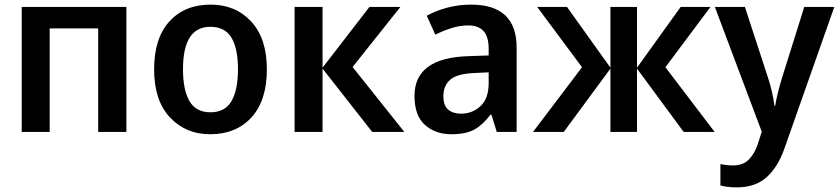

<svg xmlns="http://www.w3.org/2000/svg" viewBox="-20 -571 3631 831"><path d="M527 -541V0H405V-448H195V0H74V-541Z M1135 -271Q1135 -405 1067 -478Q999 -551 892 -551Q779 -551 713 -478Q647 -405 647 -271Q647 -136 715.5 -63Q784 10 889 10Q1002 10 1068.5 -63Q1135 -136 1135 -271ZM772 -271Q772 -455 890 -455Q954 -455 982 -407.5Q1010 -360 1010 -271Q1010 -182 982 -133.5Q954 -85 891 -85Q828 -85 800 -133.5Q772 -182 772 -271Z M1579 -541H1713L1506 -281L1730 0H1591L1376 -274V0H1255V-541H1376V-278Z M2095 -258V-211Q2095 -145 2060 -112Q2025 -79 1975 -79Q1941 -79 1920 -96.5Q1899 -114 1899 -155Q1899 -200 1928.5 -226Q1958 -252 2034 -255ZM2019 -551Q1964 -551 1914.5 -537.5Q1865 -524 1827 -503L1864 -421Q1898 -438 1934.5 -449.5Q1971 -461 2008 -461Q2049 -461 2072 -437.5Q2095 -414 2095 -359V-331L2008 -328Q1774 -321 1774 -156Q1774 -70 1819.5 -30Q1865 10 1933 10Q1997 10 2033.5 -10.5Q2070 -31 2103 -75H2107L2130 0H2216V-365Q2216 -551 2019 -551Z M3055 -541 2860 -280 3073 0H2939L2737 -274V0H2622V-274L2420 0H2287L2499 -280L2305 -541H2434L2622 -278V-541H2737V-278L2926 -541Z M3074 -541 3277 -1 3261 49Q3248 91 3222.5 118Q3197 145 3154 145Q3124 145 3098 139V232Q3111 235 3128.5 237.5Q3146 240 3169 240Q3249 240 3298 196Q3347 152 3375 72L3591 -541H3461L3365 -235Q3355 -203 3347 -170.5Q3339 -138 3335 -113H3332Q3324 -174 3304 -235L3204 -541Z"/></svg>

Font: Noto Sans Display Medium
Style: Regular
Weight: 500
Designer: Monotype Design Team
Foundry: Monotype Imaging Inc.
Version: Version 1.900